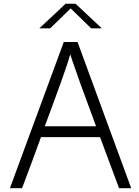

<svg xmlns="http://www.w3.org/2000/svg" viewBox="-20 -991 734 1011"><path d="M325.2 -971.2H377.9L516.1 -841.8H460L352.1 -946.8L244.1 -841.8H187Q216.8 -868.7 261.2 -910.9Q305.7 -953.1 325.2 -971.2ZM315.9 -770H388.2L670.9 0H606.9L506.8 -269H195.8Q144.5 -127.4 96.2 0H32.2ZM350.1 -705.1Q334 -642.6 215.8 -326.2H485.8Q434.6 -463.4 400.6 -558.1Q366.7 -652.8 358.4 -678.7Z"/></svg>

Font: Junction Light
Style: Regular
Weight: 300
Designer: Caroline Hadilaksono
Foundry: Caroline Hadilaksono
Version: Version 1.002